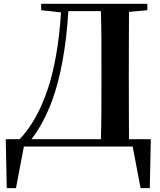

<svg xmlns="http://www.w3.org/2000/svg" viewBox="-20 -761 833 997"><path d="M502.9 0H104L63 215.8H15.1L9.8 -38.1H82Q171.4 -132.3 226.3 -293.2Q281.2 -454.1 296.9 -696.8L193.8 -708V-741.2H745.1V-708L649.9 -699.2Q649.4 -624 649.2 -546.9Q648.9 -469.7 648.9 -390.1V-356.9Q648.9 -272.9 649.2 -194.1Q649.4 -115.2 649.9 -38.1H763.2L757.8 215.8H710L668.9 0ZM503.9 -38.1Q506.3 -113.8 506.6 -192.6Q506.8 -271.5 506.8 -356.9V-390.1Q506.8 -470.2 506.6 -548.1Q506.3 -626 503.9 -703.1H335Q317.4 -420.4 250 -236.8Q204.6 -116.2 143.1 -38.1Z"/></svg>

Font: Source Han Serif TW
Style: Bold
Weight: 700
Designer: Ryoko NISHIZUKA Ë•øÂ°öÊ∂ºÂ≠ê (kana & ideographs); Frank Grie√ühammer (Latin, Greek & Cyrillic); Wenlong ZHANG Âº†ÊñáÈæô 
Foundry: Adobe
Version: Version 2.003;hotconv 1.1.1;makeotfexe 2.6.0